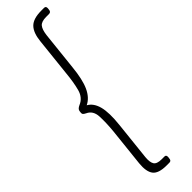

<svg xmlns="http://www.w3.org/2000/svg" viewBox="-311 -754 878 878"><g transform="rotate(-45 128.0 -315.0)"><path d="M132 138Q80 138 62.5 115Q45 92 50 42L70 -145Q75 -198 73 -237.5Q71 -277 40 -291Q30 -296 27 -300Q24 -304 25 -311L26 -319Q27 -331 45 -339Q79 -353 89.5 -392Q100 -431 105 -485L125 -672Q130 -722 152.5 -745Q175 -768 227 -768H245Q257 -768 256 -754L255 -746Q254 -732 241 -732H223Q192 -732 180.5 -718Q169 -704 165 -672L145 -485Q138 -412 119.5 -371.5Q101 -331 68 -315Q97 -299 107.5 -258.5Q118 -218 110 -145L90 42Q87 73 96 87.5Q105 102 136 102H154Q165 102 164 116L163 124Q162 138 150 138Z"/></g></svg>

Font: Asap Condensed Condensed Thin
Style: Italic
Weight: 100
Width: 3
Italic angle: -6°
Designer: Pablo Cosgaya
Foundry: Omnibus-Type
Version: Version 3.001; ttfautohint (v1.8.4.7-5d5b)